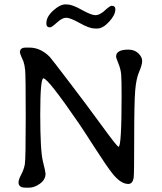

<svg xmlns="http://www.w3.org/2000/svg" viewBox="-20 -884 746 885"><path d="M427.2 -752.4H419.4L415.5 -752.9Q391.6 -752.9 347.7 -777.6Q303.7 -802.2 285.2 -802.2Q266.6 -802.2 242.4 -780Q218.3 -757.8 210.9 -757.8Q193.8 -757.8 193.8 -774.4V-777.8Q193.8 -806.6 225.1 -835.2Q256.3 -863.8 282.2 -863.8L286.1 -863.3H290Q313 -863.3 356.9 -838.6Q400.9 -814 420.2 -814Q439.5 -814 463.1 -835.7Q486.8 -857.4 494.6 -857.4Q511.7 -857.4 511.7 -840.8Q511.7 -814.9 482.9 -783.7Q454.1 -752.4 427.2 -752.4ZM180.2 -522.9Q165.5 -522.9 165.5 -356.4Q165.5 -189.9 177.7 -140.6Q189.9 -91.3 189.9 -83.5Q189.9 -55.7 164.3 -37.4Q138.7 -19 114.7 -19H97.2Q65.4 -19 65.4 -43.5Q65.4 -56.2 77.9 -79.6Q90.3 -103 94.5 -127Q98.6 -150.9 98.6 -343.8Q98.6 -536.6 95.9 -561.3Q93.3 -585.9 87.9 -601.1L81.1 -616.2Q71.8 -637.7 71.8 -643.1Q71.8 -664.6 98.6 -664.6H115.7Q167.5 -664.6 210 -621.1Q214.8 -616.2 297.1 -508.5Q379.4 -400.9 449.7 -304.2Q520 -207.5 526.4 -207.5Q540.5 -207.5 540.5 -443.4Q540.5 -514.6 538.6 -539.8Q536.6 -564.9 525.9 -591.1Q515.1 -617.2 515.1 -623.5Q515.1 -655.3 571.8 -655.3Q599.6 -655.3 617.4 -638.4Q635.3 -621.6 635.3 -603.3Q635.3 -585 621.6 -553.7Q607.9 -522.5 603.3 -468Q598.6 -413.6 598.6 -247.8Q598.6 -82 596.2 -65.9Q591.8 -36.1 571.3 -36.1Q536.1 -36.1 497.6 -85Q471.7 -117.7 418.2 -200.9Q364.7 -284.2 344.7 -313.5Q201.2 -522.9 180.2 -522.9Z"/></svg>

Font: Averia Libre Light
Style: Regular
Weight: 300
Version: Version 1.002